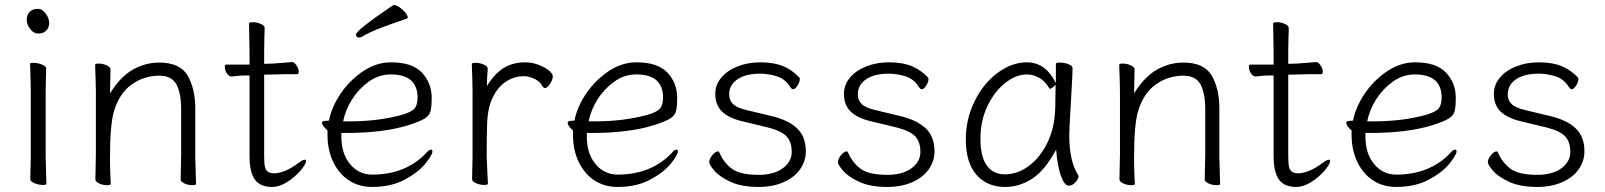

<svg xmlns="http://www.w3.org/2000/svg" viewBox="-20 -728 6363 761"><path d="M131 -595Q114 -595 100 -612.5Q86 -630 86 -650Q86 -669 97.5 -681Q109 -693 131 -693Q147 -693 161 -674.5Q175 -656 175 -636Q175 -619 163.5 -607Q152 -595 131 -595ZM113 -479Q130 -479 146.5 -472Q163 -465 163 -457Q163 -436 162 -421L161 -368V-105L162 -67L164 1Q164 5 150 5Q133 5 116.5 -2Q100 -9 100 -17L102 -105V-368L101 -417L99 -475Q99 -479 113 -479Z M698 -115V-293Q698 -358 679.5 -393Q661 -428 611 -428Q552 -428 503 -394Q454 -360 432 -288Q416 -235 416 -105V-89Q416 -63 418 -21L419 1Q419 6 405 6Q388 6 373 -1Q358 -8 358 -17L360 -115V-364L359 -413L357 -471Q357 -476 371 -476Q388 -476 403 -469Q418 -462 418 -453L416 -358Q457 -424 506.5 -452Q556 -480 611 -480Q694 -480 724 -428Q754 -376 754 -297V-105L755 -67L757 1Q757 6 743 6Q726 6 711 -1Q696 -8 696 -16V-17Z M917 -427Q906 -425 898 -425H897Q887 -425 879 -437.5Q871 -450 871 -463Q871 -472 877 -472H969V-528L967 -635Q967 -640 982 -640Q999 -640 1014 -633Q1029 -626 1029 -617Q1029 -596 1028 -581L1027 -528V-475L1060 -476Q1088 -478 1107.5 -479.5Q1127 -481 1136 -482H1137Q1146 -482 1155 -469Q1164 -456 1164 -444Q1164 -434 1157 -434Q1097 -434 1071 -433L1027 -432V-108Q1027 -79 1030.5 -65.5Q1034 -52 1043 -46.5Q1052 -41 1068 -41Q1087 -41 1113.5 -52.5Q1140 -64 1164 -83Q1180 -95 1188 -95Q1193 -95 1193 -89Q1193 -78 1171.5 -52.5Q1150 -27 1119 -7Q1088 13 1059 13Q1011 13 990 -16.5Q969 -46 969 -110V-429H959Q940 -429 917 -427Z M1548 -639Q1537 -635 1505.5 -623.5Q1474 -612 1451 -601.5Q1428 -591 1412 -581Q1407 -579 1403 -579Q1398 -579 1394.5 -582.5Q1391 -586 1391 -591Q1391 -608 1539 -708Q1539 -708 1542 -708Q1555 -708 1575.5 -689.5Q1596 -671 1596 -659Q1596 -655 1592 -654ZM1270 -249 1284 -250Q1294 -303 1329.5 -356Q1365 -409 1418 -445Q1471 -481 1530 -481Q1614 -481 1652.5 -440Q1691 -399 1691 -340Q1691 -303 1686 -286Q1681 -269 1662 -257.5Q1643 -246 1599 -232Q1501 -201 1351 -201H1333V-186Q1333 -119 1367.5 -77.5Q1402 -36 1455 -36Q1588 -36 1670 -122Q1680 -135 1689 -135Q1691 -135 1692.5 -133Q1694 -131 1694 -128Q1694 -114 1665.5 -79Q1637 -44 1583 -15.5Q1529 13 1455 13Q1404 13 1364.5 -12Q1325 -37 1301.5 -84.5Q1278 -132 1278 -195V-211Q1268 -220 1262 -228Q1256 -236 1256 -241Q1256 -249 1270 -249ZM1366 -247Q1479 -247 1574 -273Q1611 -284 1623 -298Q1635 -312 1635 -341Q1635 -387 1608.5 -410Q1582 -433 1529 -433Q1481 -433 1441 -404Q1401 -375 1375 -333.5Q1349 -292 1340 -247Z M1852 -416 1850 -474Q1850 -479 1865 -479Q1882 -479 1897.5 -472Q1913 -465 1913 -456Q1913 -446 1911.5 -431.5Q1910 -417 1910 -387Q1940 -436 1976.5 -458.5Q2013 -481 2061 -481Q2088 -481 2113.5 -471.5Q2139 -462 2155 -449Q2171 -436 2171 -426Q2171 -412 2160 -395.5Q2149 -379 2140 -379Q2135 -379 2130 -386Q2121 -405 2098.5 -415.5Q2076 -426 2058 -426Q2012 -426 1976.5 -398Q1941 -370 1923 -317Q1913 -285 1911 -244.5Q1909 -204 1909 -106Q1909 -101 1912 -38Q1914 -8 1914 0Q1914 5 1899 5Q1882 5 1866.5 -2Q1851 -9 1851 -18L1853 -106V-367Z M2428 -36Q2561 -36 2643 -122Q2653 -135 2662 -135Q2664 -135 2665.5 -133Q2667 -131 2667 -128Q2667 -114 2638.5 -79Q2610 -44 2556 -15.5Q2502 13 2428 13Q2377 13 2337.5 -12Q2298 -37 2274.5 -84.5Q2251 -132 2251 -195V-211Q2241 -219 2235.5 -227.5Q2230 -236 2230 -241Q2230 -249 2244 -249L2257 -250Q2267 -303 2302.5 -356Q2338 -409 2391 -445Q2444 -481 2503 -481Q2587 -481 2625.5 -440Q2664 -399 2664 -340Q2664 -303 2659 -286Q2654 -269 2635 -257.5Q2616 -246 2572 -232Q2474 -201 2324 -201H2306V-186Q2306 -119 2340.5 -77.5Q2375 -36 2428 -36ZM2339 -247Q2452 -247 2547 -273Q2584 -284 2596 -298Q2608 -312 2608 -341Q2608 -387 2581.5 -410Q2555 -433 2502 -433Q2454 -433 2414 -404Q2374 -375 2348 -333.5Q2322 -292 2313 -247Z M2815 -356Q2815 -392 2839 -420.5Q2863 -449 2904 -465Q2945 -481 2993 -481Q3047 -481 3083.5 -466Q3120 -451 3149 -420Q3150 -419 3150 -414Q3150 -402 3140.5 -388Q3131 -374 3123 -374Q3121 -374 3118 -376.5Q3115 -379 3111 -385Q3091 -416 3057.5 -426Q3024 -436 2993 -436Q2935 -436 2902.5 -413.5Q2870 -391 2870 -354Q2870 -330 2886 -315Q2902 -300 2942 -291L3038 -268Q3105 -252 3139.5 -219Q3174 -186 3174 -128Q3174 -90 3151.5 -57.5Q3129 -25 3086 -6Q3043 13 2987 13Q2919 13 2875 -7.5Q2831 -28 2811 -52Q2791 -76 2791 -85Q2791 -98 2803.5 -113Q2816 -128 2826 -128Q2830 -128 2831 -124Q2848 -84 2880.5 -59.5Q2913 -35 2987 -35Q3047 -35 3082.5 -61Q3118 -87 3118 -126Q3118 -165 3098 -187Q3078 -209 3023 -223L2923 -247Q2868 -260 2841.5 -286Q2815 -312 2815 -356Z M3325 -356Q3325 -392 3349 -420.5Q3373 -449 3414 -465Q3455 -481 3503 -481Q3557 -481 3593.5 -466Q3630 -451 3659 -420Q3660 -419 3660 -414Q3660 -402 3650.5 -388Q3641 -374 3633 -374Q3631 -374 3628 -376.5Q3625 -379 3621 -385Q3601 -416 3567.5 -426Q3534 -436 3503 -436Q3445 -436 3412.5 -413.5Q3380 -391 3380 -354Q3380 -330 3396 -315Q3412 -300 3452 -291L3548 -268Q3615 -252 3649.5 -219Q3684 -186 3684 -128Q3684 -90 3661.5 -57.5Q3639 -25 3596 -6Q3553 13 3497 13Q3429 13 3385 -7.5Q3341 -28 3321 -52Q3301 -76 3301 -85Q3301 -98 3313.5 -113Q3326 -128 3336 -128Q3340 -128 3341 -124Q3358 -84 3390.5 -59.5Q3423 -35 3497 -35Q3557 -35 3592.5 -61Q3628 -87 3628 -126Q3628 -165 3608 -187Q3588 -209 3533 -223L3433 -247Q3378 -260 3351.5 -286Q3325 -312 3325 -356Z M4224 -314Q4218 -214 4218 -193Q4218 -88 4254 -33Q4255 -30 4255 -29Q4255 -19 4242.5 -5.5Q4230 8 4216 8Q4199 8 4185 -31Q4171 -70 4166 -135Q4122 -53 4071.5 -20Q4021 13 3964 13Q3892 13 3850 -35.5Q3808 -84 3808 -175Q3808 -256 3843 -327Q3878 -398 3934.5 -439.5Q3991 -481 4050 -481Q4124 -481 4165 -399V-475Q4165 -480 4181 -480Q4199 -480 4215 -473.5Q4231 -467 4231 -459V-457Q4231 -434 4228 -385Q4225 -336 4224 -314ZM3963 -37Q4013 -37 4057.5 -70Q4102 -103 4130.5 -160.5Q4159 -218 4162 -291Q4163 -301 4163 -335L4164 -392Q4148 -376 4142 -376Q4141 -376 4139 -378Q4123 -406 4099 -419.5Q4075 -433 4050 -433Q4007 -433 3964 -399Q3921 -365 3893.5 -307Q3866 -249 3866 -180Q3866 -106 3891.5 -71.5Q3917 -37 3963 -37Z M4757 -115V-293Q4757 -358 4738.5 -393Q4720 -428 4670 -428Q4611 -428 4562 -394Q4513 -360 4491 -288Q4475 -235 4475 -105V-89Q4475 -63 4477 -21L4478 1Q4478 6 4464 6Q4447 6 4432 -1Q4417 -8 4417 -17L4419 -115V-364L4418 -413L4416 -471Q4416 -476 4430 -476Q4447 -476 4462 -469Q4477 -462 4477 -453L4475 -358Q4516 -424 4565.5 -452Q4615 -480 4670 -480Q4753 -480 4783 -428Q4813 -376 4813 -297V-105L4814 -67L4816 1Q4816 6 4802 6Q4785 6 4770 -1Q4755 -8 4755 -16V-17Z M4976 -427Q4965 -425 4957 -425H4956Q4946 -425 4938 -437.5Q4930 -450 4930 -463Q4930 -472 4936 -472H5028V-528L5026 -635Q5026 -640 5041 -640Q5058 -640 5073 -633Q5088 -626 5088 -617Q5088 -596 5087 -581L5086 -528V-475L5119 -476Q5147 -478 5166.5 -479.5Q5186 -481 5195 -482H5196Q5205 -482 5214 -469Q5223 -456 5223 -444Q5223 -434 5216 -434Q5156 -434 5130 -433L5086 -432V-108Q5086 -79 5089.5 -65.5Q5093 -52 5102 -46.5Q5111 -41 5127 -41Q5146 -41 5172.5 -52.5Q5199 -64 5223 -83Q5239 -95 5247 -95Q5252 -95 5252 -89Q5252 -78 5230.5 -52.5Q5209 -27 5178 -7Q5147 13 5118 13Q5070 13 5049 -16.5Q5028 -46 5028 -110V-429H5018Q4999 -429 4976 -427Z M5514 -36Q5647 -36 5729 -122Q5739 -135 5748 -135Q5750 -135 5751.5 -133Q5753 -131 5753 -128Q5753 -114 5724.5 -79Q5696 -44 5642 -15.5Q5588 13 5514 13Q5463 13 5423.5 -12Q5384 -37 5360.5 -84.5Q5337 -132 5337 -195V-211Q5327 -219 5321.5 -227.5Q5316 -236 5316 -241Q5316 -249 5330 -249L5343 -250Q5353 -303 5388.5 -356Q5424 -409 5477 -445Q5530 -481 5589 -481Q5673 -481 5711.5 -440Q5750 -399 5750 -340Q5750 -303 5745 -286Q5740 -269 5721 -257.5Q5702 -246 5658 -232Q5560 -201 5410 -201H5392V-186Q5392 -119 5426.5 -77.5Q5461 -36 5514 -36ZM5425 -247Q5538 -247 5633 -273Q5670 -284 5682 -298Q5694 -312 5694 -341Q5694 -387 5667.5 -410Q5641 -433 5588 -433Q5540 -433 5500 -404Q5460 -375 5434 -333.5Q5408 -292 5399 -247Z M5901 -356Q5901 -392 5925 -420.5Q5949 -449 5990 -465Q6031 -481 6079 -481Q6133 -481 6169.5 -466Q6206 -451 6235 -420Q6236 -419 6236 -414Q6236 -402 6226.5 -388Q6217 -374 6209 -374Q6207 -374 6204 -376.5Q6201 -379 6197 -385Q6177 -416 6143.5 -426Q6110 -436 6079 -436Q6021 -436 5988.5 -413.5Q5956 -391 5956 -354Q5956 -330 5972 -315Q5988 -300 6028 -291L6124 -268Q6191 -252 6225.5 -219Q6260 -186 6260 -128Q6260 -90 6237.5 -57.5Q6215 -25 6172 -6Q6129 13 6073 13Q6005 13 5961 -7.5Q5917 -28 5897 -52Q5877 -76 5877 -85Q5877 -98 5889.5 -113Q5902 -128 5912 -128Q5916 -128 5917 -124Q5934 -84 5966.5 -59.5Q5999 -35 6073 -35Q6133 -35 6168.5 -61Q6204 -87 6204 -126Q6204 -165 6184 -187Q6164 -209 6109 -223L6009 -247Q5954 -260 5927.5 -286Q5901 -312 5901 -356Z"/></svg>

Font: JyunsaiKaai Light
Style: Regular
Weight: 300
Designer: Fontworks Inc.
Version: Version 0.030;April 7, 2024;FontCreator 14.0.0.2901 64-bit